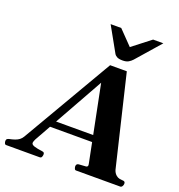

<svg xmlns="http://www.w3.org/2000/svg" viewBox="-224 -1093 1146 1230"><g transform="rotate(20 349.5 -478.5)"><path d="M493.7 -69.3 390.6 -583.5 118.7 -98.1Q116.2 -93.3 113 -85Q109.9 -76.7 109.9 -71.3Q109.9 -59.1 131.1 -52.5Q152.3 -45.9 182.1 -42.5Q194.8 -41 198 -36.9Q201.2 -32.7 201.2 -25.4Q201.2 -17.1 197.5 -8.5Q193.8 0 184.1 0H-44.9Q-52.2 0 -55.4 -7.6Q-58.6 -15.1 -58.6 -21.5Q-58.6 -34.2 -52 -38.1Q-45.4 -42 -40 -43Q-18.6 -47.4 -2.4 -53Q13.7 -58.6 25.6 -67.6Q37.6 -76.7 45.9 -90.8L406.2 -708.5H520L668 -89.8Q671.9 -76.7 679.9 -66.2Q688 -55.7 700.4 -49.3Q712.9 -43 730 -43Q741.7 -43 746.6 -39.3Q751.5 -35.6 751.5 -25.9Q751.5 -16.6 746.1 -8.3Q740.7 0 732.4 0H431.6Q423.8 0 420.7 -8.8Q417.5 -17.6 417.5 -23.4Q417.5 -41.5 435.1 -43Q467.8 -45.4 481.4 -46.1Q495.1 -46.9 495.1 -59.6Q495.1 -62 493.7 -69.3ZM149.4 -206.5 168.9 -251H484.9L494.6 -206.5ZM470.2 -764.2Q445.3 -764.2 432.1 -771.2Q418.9 -778.3 413.1 -789.1L319.3 -957H391.6L484.9 -860.8L608.9 -957H678.7L535.6 -793.5Q525.4 -782.2 510.5 -773.2Q495.6 -764.2 470.2 -764.2Z"/></g></svg>

Font: Gelasio
Style: Bold Italic
Weight: 700
Italic angle: -8.5°
Designer: Eben Sorkin
Foundry: Eben Sorkin
Version: Version 1.008